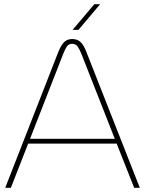

<svg xmlns="http://www.w3.org/2000/svg" viewBox="-20 -900 695 920"><path d="M5 0 259 -650Q273 -685 288 -699Q303 -713 326 -713Q350 -713 365.5 -699Q381 -685 394 -651L650 0H623L539 -212H115L32 0ZM124 -235H530L370 -642Q361 -664 352 -677Q343 -690 326 -690Q309 -690 300.5 -677.5Q292 -665 283 -642ZM328 -757 432 -880H460L356 -757Z"/></svg>

Font: MuseoModerno Thin Thin
Style: Regular
Weight: 250
Version: Version 1.003